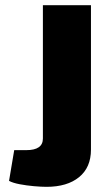

<svg xmlns="http://www.w3.org/2000/svg" viewBox="-20 -710 430 743"><path d="M332 -690V-131Q332 -62 286 -24.5Q240 13 160 13Q140 13 111.5 10.5Q83 8 56.5 3Q30 -2 15 -10L35 -129H82Q146 -129 146 -174V-690Z"/></svg>

Font: Exo 2 ExtraBold
Style: Regular
Weight: 800
Designer: Natanael Gama
Foundry: Natanael Gama
Version: Version 2.010